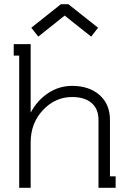

<svg xmlns="http://www.w3.org/2000/svg" viewBox="-20 -888 611 908"><path d="M285.2 -814 161.1 -714.8 127.9 -756.8 268.1 -868.2H303.2L443.8 -756.8L411.1 -714.8L286.1 -814ZM526.9 0H445.8V-320.8Q445.8 -373.5 412.6 -401.4Q379.4 -429.2 320.8 -429.2Q241.2 -429.2 183.1 -367.4Q125 -305.7 125 -213.9V0H70.8V-625H44.9V-679.2H125V-356.9H126Q157.2 -414.6 208.5 -448.2Q259.8 -481.9 320.8 -481.9Q401.4 -481.9 450.7 -438.7Q500 -395.5 500 -320.8V-54.2H526.9Z"/></svg>

Font: Rawengulk
Style: Demibold
Weight: 600
Version: Version 0.92